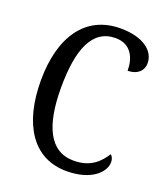

<svg xmlns="http://www.w3.org/2000/svg" viewBox="-135 -819 803 923"><g transform="rotate(20 266.5 -357.0)"><path d="M312 10C444 10 500 -56 500 -103C500 -119 494 -133 485 -139C454 -91 412 -49 327 -49C203 -49 151 -167 151 -358C151 -554 198 -672 317 -672C397 -672 424 -608 424 -544C471 -544 502 -570 502 -611C502 -673 440 -724 324 -724C142 -724 48 -578 48 -358C48 -137 139 10 312 10Z"/></g></svg>

Font: Noto Serif Sinhala Condensed
Style: Regular
Weight: 400
Width: 3
Designer: Jelle Bosma - Monotype Design Team
Foundry: Monotype Imaging Inc.
Version: Version 2.007